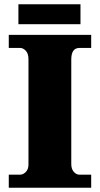

<svg xmlns="http://www.w3.org/2000/svg" viewBox="-20 -877 466 897"><path d="M21 0V-61H74Q88 -61 100.5 -73.5Q113 -86 113 -108V-600Q113 -627 100.5 -640Q88 -653 74 -653H21V-714H406V-653H351Q313 -653 313 -599V-110Q313 -88 324.5 -74.5Q336 -61 351 -61H406V0ZM66 -764V-857H356V-764Z"/></svg>

Font: Noto Serif Ethiopic Black
Style: Regular
Weight: 900
Designer: Monotype Design Team
Foundry: Monotype Imaging Inc.
Version: Version 2.102; ttfautohint (v1.8.4.7-5d5b)